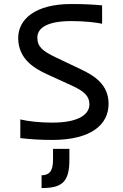

<svg xmlns="http://www.w3.org/2000/svg" viewBox="-20 -705 623 974"><path d="M244.6 4.9C444.3 4.9 530.8 -74.2 530.8 -178.2C530.8 -275.4 460 -320.3 391.1 -353L262.7 -414.1C197.8 -445.3 169.4 -466.8 169.4 -514.6C169.4 -553.7 203.6 -598.1 341.8 -598.1C409.7 -598.1 469.7 -590.8 498 -584.5V-677.7C458 -681.6 411.6 -684.6 341.8 -684.6C157.2 -684.6 72.3 -606.4 72.3 -512.2C72.3 -400.4 163.1 -354 221.2 -327.1L346.2 -270C408.2 -241.7 433.6 -216.3 433.6 -175.8C433.6 -129.9 388.2 -83 245.1 -83C178.7 -83 123 -89.8 83 -99.1V-4.4C132.8 1.5 187 4.9 244.6 4.9ZM190.9 249C293.5 249 332 219.7 332 106V50.3H249V106C249 166 227.5 184.1 190.9 184.1Z"/></svg>

Font: Inder
Style: Regular
Weight: 400
Designer: Irina Smirnova
Foundry: Irina Smirnova
Version: Version 1.001